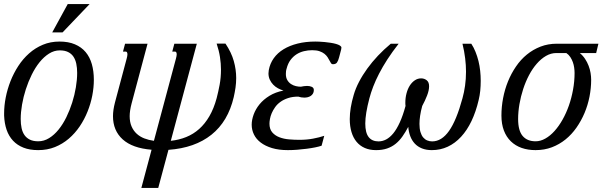

<svg xmlns="http://www.w3.org/2000/svg" viewBox="-20 -736 3049 955"><path d="M0.5 -172.4Q0.5 -210 8.5 -251.2Q16.6 -292.5 32.2 -332.3Q47.9 -372.1 71 -407.7Q94.2 -443.4 124.8 -470.5Q155.3 -497.6 193.1 -513.4Q231 -529.3 275.9 -529.3Q320.3 -529.3 352.5 -515.6Q384.8 -502 405.8 -477.1Q426.8 -452.1 436.8 -417Q446.8 -381.8 446.8 -338.9Q446.8 -301.3 439 -260.7Q431.2 -220.2 415.5 -181.2Q399.9 -142.1 376.5 -107.4Q353 -72.8 322.3 -46.4Q291.5 -20 253.4 -4.6Q215.3 10.7 169.9 10.7Q127.9 10.7 96.9 -1.5Q65.9 -13.7 44.9 -36.1Q23.9 -58.6 12.9 -90.3Q2 -122.1 0.5 -161.1ZM277.3 -485.4Q249 -485.4 223.6 -469.2Q198.2 -453.1 176.8 -426.5Q155.3 -399.9 137.9 -364.7Q120.6 -329.6 108.4 -291.7Q96.2 -253.9 89.6 -215.6Q83 -177.2 83 -144Q83 -119.1 87.4 -98.6Q91.8 -78.1 102.1 -63.7Q112.3 -49.3 128.9 -41.3Q145.5 -33.2 170.4 -33.2Q198.7 -33.2 224.4 -49.1Q250 -64.9 271.5 -91.6Q293 -118.2 310.1 -153.1Q327.1 -188 339.1 -225.8Q351.1 -263.7 357.4 -301.8Q363.8 -339.8 363.8 -373.5Q363.8 -398.4 359.4 -419.2Q355 -439.9 345 -454.6Q335 -469.2 318.4 -477.3Q301.8 -485.4 277.3 -485.4ZM316.9 -715.8H425.8L291 -574.7H239.7Z M855.5 -445.8Q856.9 -451.7 857.9 -456.5Q858.9 -461.4 858.9 -465.3Q858.9 -479.5 850.1 -479.5H836.9L847.2 -518.6H959L829.6 -35.6Q870.6 -40 906.2 -54.4Q941.9 -68.8 970.7 -94.5Q999.5 -120.1 1021.5 -158Q1043.5 -195.8 1057.6 -247.6Q1065.9 -279.3 1072.5 -314.7Q1079.1 -350.1 1079.1 -390.1Q1079.1 -419.9 1074.2 -451.9Q1069.3 -483.9 1057.6 -519H1101.6Q1130.9 -475.1 1142.8 -432.6Q1154.8 -390.1 1154.8 -347.7Q1154.8 -323.7 1151.4 -300Q1147.9 -276.4 1142.6 -252.9Q1114.3 -131.8 1031.7 -65.9Q949.2 0 817.9 9.3L767.1 198.7H683.1L733.9 8.8Q638.7 1 590.3 -42.7Q542 -86.4 542 -158.2Q542 -188.5 551.8 -226.1L610.4 -445.8Q611.8 -451.7 612.8 -456.5Q613.8 -461.4 613.8 -465.3Q613.8 -479.5 605 -479.5H591.8L602.1 -518.6H713.9L634.8 -222.2Q625 -185.5 625 -158.2Q625 -128.9 634.3 -107.4Q643.6 -85.9 659.7 -71Q675.8 -56.2 697.8 -47.6Q719.7 -39.1 745.6 -35.6Z M1532.7 -486.3Q1511.7 -486.3 1491.7 -481.4Q1471.7 -476.6 1454.8 -465.8Q1438 -455.1 1425 -437.7Q1412.1 -420.4 1405.8 -395.5Q1403.3 -387.7 1402.6 -380.9Q1401.9 -374 1401.9 -368.2Q1401.9 -349.6 1409.2 -337.4Q1416.5 -325.2 1427.7 -317.9Q1439 -310.5 1451.9 -307.6Q1464.8 -304.7 1476.6 -304.7Q1483.4 -306.2 1491.5 -307.4Q1499.5 -308.6 1507.3 -308.6Q1521 -308.6 1531 -304Q1541 -299.3 1541 -288.1Q1541 -277.8 1536.6 -270.5Q1532.2 -263.2 1525.4 -258.8Q1518.6 -254.4 1510.3 -252.4Q1502 -250.5 1494.1 -250.5Q1486.3 -250.5 1478.5 -251.7Q1470.7 -252.9 1463.4 -255.4Q1434.6 -255.4 1412.6 -248Q1390.6 -240.7 1374.8 -229.2Q1358.9 -217.8 1348.4 -202.9Q1337.9 -188 1331.5 -173.1Q1325.2 -158.2 1322.8 -144.5Q1320.3 -130.9 1320.3 -121.1Q1320.3 -93.8 1334.2 -77.6Q1348.1 -61.5 1369.9 -53.2Q1391.6 -44.9 1418 -42.7Q1444.3 -40.5 1469.2 -40.5Q1505.9 -40.5 1536.9 -46.4Q1567.9 -52.2 1592.8 -60.5L1579.6 -11.2Q1566.9 -6.8 1547.6 -2.9Q1528.3 1 1505.6 3.9Q1482.9 6.8 1458.7 8.8Q1434.6 10.7 1412.1 10.7Q1366.7 10.7 1333 0.5Q1299.3 -9.8 1276.9 -26.9Q1254.4 -43.9 1243.2 -66.9Q1231.9 -89.8 1231.9 -115.7Q1231.9 -139.6 1241.7 -166.5Q1251.5 -193.4 1271 -217.3Q1290.5 -241.2 1320.3 -259.5Q1350.1 -277.8 1390.1 -285.6Q1376 -289.6 1362.5 -296.9Q1349.1 -304.2 1338.6 -315.2Q1328.1 -326.2 1321.8 -340.1Q1315.4 -354 1315.4 -371.1Q1315.4 -378.9 1316.9 -387.2Q1322.8 -419.9 1341.6 -446.3Q1360.4 -472.7 1390.4 -491Q1420.4 -509.3 1460.4 -519.3Q1500.5 -529.3 1548.3 -529.3Q1555.7 -529.3 1568.1 -528.8Q1580.6 -528.3 1595 -526.9Q1609.4 -525.4 1624.3 -523.2Q1639.2 -521 1651.1 -517.6Q1663.1 -514.2 1670.7 -509.5Q1678.2 -504.9 1678.2 -499Q1678.2 -494.1 1676.8 -489.3L1666.5 -450.2Q1662.1 -433.1 1656 -424.8Q1649.9 -416.5 1635.3 -416.5Q1629.9 -416.5 1626.5 -421.6Q1623 -426.8 1619.1 -434.6Q1615.2 -442.4 1609.4 -451.4Q1603.5 -460.4 1593.8 -468.3Q1584 -476.1 1569.3 -481.2Q1554.7 -486.3 1532.7 -486.3Z M1997.1 -209Q1996.6 -212.9 1996.3 -216.8Q1996.1 -220.7 1996.1 -224.6Q1996.1 -249.5 2002 -271.7Q2007.8 -293.9 2018.3 -310.3Q2028.8 -326.7 2043.2 -336.4Q2057.6 -346.2 2074.7 -346.2Q2090.3 -346.2 2102.3 -336.9Q2114.3 -327.6 2114.3 -307.1Q2114.3 -286.6 2104.2 -260.7Q2094.2 -234.9 2080.1 -209Q2072.8 -182.1 2069.6 -159.9Q2066.4 -137.7 2066.4 -119.6Q2066.4 -96.2 2071.3 -79.6Q2076.2 -63 2084.7 -52.7Q2093.3 -42.5 2104.7 -37.6Q2116.2 -32.7 2129.4 -32.7Q2176.8 -32.7 2213.6 -85Q2250.5 -137.2 2280.3 -247.1Q2288.6 -276.9 2293.2 -309.8Q2297.9 -342.8 2297.9 -379.4Q2297.9 -411.6 2293.7 -446Q2289.6 -480.5 2280.3 -518.6H2324.2Q2336.4 -500 2345.2 -478Q2354 -456.1 2359.9 -432.4Q2365.7 -408.7 2368.4 -383.8Q2371.1 -358.9 2371.1 -334Q2371.1 -308.6 2368.7 -284.4Q2366.2 -260.3 2360.8 -238.3Q2347.2 -180.2 2325.2 -134Q2303.2 -87.9 2273.4 -55.7Q2243.7 -23.4 2207 -6.3Q2170.4 10.7 2127.9 10.7Q2100.1 10.7 2078.9 2.2Q2057.6 -6.3 2043.2 -21.7Q2028.8 -37.1 2020.8 -58.3Q2012.7 -79.6 2010.7 -105Q1997.1 -79.1 1981.9 -57.6Q1966.8 -36.1 1948.2 -21Q1929.7 -5.9 1905.8 2.4Q1881.8 10.7 1850.6 10.7Q1818.8 10.7 1794.4 0Q1770 -10.7 1753.4 -30.8Q1736.8 -50.8 1728.3 -79.3Q1719.7 -107.9 1719.7 -143.6Q1719.7 -197.8 1739.3 -263.7Q1748.5 -295.9 1765.9 -329.1Q1783.2 -362.3 1806.9 -395Q1830.6 -427.7 1860.1 -459Q1889.6 -490.2 1923.8 -518.6H1962.9Q1930.7 -477.5 1906.7 -440.4Q1882.8 -403.3 1865.5 -369.6Q1848.1 -335.9 1836.4 -305.4Q1824.7 -274.9 1817.4 -247.1Q1796.9 -169.4 1796.9 -121.6Q1796.9 -75.7 1813.7 -54.2Q1830.6 -32.7 1862.8 -32.7Q1881.8 -32.7 1900.4 -42.2Q1918.9 -51.8 1936 -72.5Q1953.1 -93.3 1968.5 -127Q1983.9 -160.6 1997.1 -209Z M2863.8 -472.2Q2879.4 -459.5 2890.1 -443.1Q2900.9 -426.8 2907.7 -408.9Q2914.6 -391.1 2917.5 -373Q2920.4 -355 2920.4 -339.4Q2920.4 -297.4 2912.1 -255.1Q2903.8 -212.9 2887.5 -174.1Q2871.1 -135.3 2847.4 -101.3Q2823.7 -67.4 2793 -42.5Q2762.2 -17.6 2724.9 -3.4Q2687.5 10.7 2644 10.7Q2606 10.7 2574.7 -0.2Q2543.5 -11.2 2521 -33Q2498.5 -54.7 2486.3 -86.9Q2474.1 -119.1 2474.1 -161.1Q2474.1 -204.6 2482.4 -248Q2490.7 -291.5 2506.8 -331.1Q2522.9 -370.6 2546.4 -405Q2569.8 -439.5 2600.6 -464.6Q2631.3 -489.7 2668.7 -504.2Q2706.1 -518.6 2750 -518.6H2956.5L2945.3 -472.2ZM2837.9 -373Q2837.9 -385.7 2835.9 -399.7Q2834 -413.6 2829.3 -426.8Q2824.7 -439.9 2816.9 -451.9Q2809.1 -463.9 2796.9 -472.2H2747.6Q2720.2 -472.2 2695.6 -457.8Q2670.9 -443.4 2649.7 -418.9Q2628.4 -394.5 2611.3 -362.1Q2594.2 -329.6 2582.3 -293Q2570.3 -256.3 2563.7 -218Q2557.1 -179.7 2557.1 -144Q2557.1 -86.4 2579.6 -59.8Q2602.1 -33.2 2644 -33.2Q2668.5 -33.2 2692.6 -46.9Q2716.8 -60.5 2738.3 -84.5Q2759.8 -108.4 2778.1 -140.9Q2796.4 -173.3 2809.6 -210.9Q2822.8 -248.5 2830.3 -290Q2837.9 -331.5 2837.9 -373Z"/></svg>

Font: Arian AMU Serif
Style: Italic
Weight: 400
Italic angle: -15°
Designer: Ruben Hakobyan (Tarumian)
Foundry: Ruben Hakobyan (Tarumian)
Version: Version 1.002